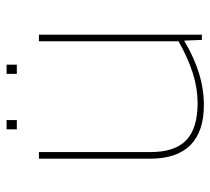

<svg xmlns="http://www.w3.org/2000/svg" viewBox="-48 -584 638 582"><g transform="rotate(-90 271.0 -293.0)"><path d="M243 6Q163 6 122 -35Q81 -76 81 -156V-494H101V-156Q101 -82 137 -47.5Q173 -13 250 -13Q294 -13 340 -27.5Q386 -42 437 -71V-494H457V0H441L439 -53H437Q389 -24 340.5 -9Q292 6 243 6ZM366 -592V-561H338V-592ZM198 -592V-561H170V-592Z"/></g></svg>

Font: Blinker Thin
Style: Regular
Weight: 100
Designer: Juergen Huber
Foundry: supertype
Version: Version 1.017;hotconv 1.0.117;makeotfexe 2.5.65602